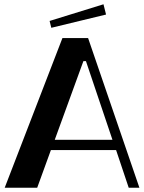

<svg xmlns="http://www.w3.org/2000/svg" viewBox="-20 -878 672 898"><path d="M2 0H154L218 -176H523L582 0H632L392 -700H272ZM212 -780 220 -748 476 -810 464 -858ZM236 -224 370 -592H382L506 -224Z"/></svg>

Font: Ribes
Style: Bold
Weight: 900
Designer: Luigi Gorlero
Foundry: Collletttivo
Version: Version 2.100;Glyphs 3.1.2 (3151)